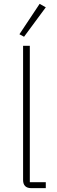

<svg xmlns="http://www.w3.org/2000/svg" viewBox="-20 -978 296 998"><path d="M218 0H143Q121 0 110.5 -11Q100 -22 100 -42V-740H135V-31H218ZM218 -940 105 -787 81 -800 186 -958Z"/></svg>

Font: IBM Plex Sans ExtraLight
Style: Regular
Weight: 250
Designer: Mike Abbink, Paul van der Laan, Pieter van Rosmalen
Foundry: Bold Monday
Version: Version 3.201